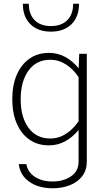

<svg xmlns="http://www.w3.org/2000/svg" viewBox="-20 -781 575 1038"><path d="M46.4 -244.6Q46.4 -320.3 70.6 -376.5Q94.7 -432.6 139.4 -463.9Q184.1 -495.1 244.6 -495.1Q292.5 -495.1 332.8 -473.1Q373 -451.2 405.3 -411.6L408.2 -490.2H449.2V92.8Q449.2 139.2 424.6 171.4Q399.9 203.6 358.2 220.2Q316.4 236.8 265.1 236.8Q188 236.8 138.2 201.4Q88.4 166 81.5 106.4H122.6Q129.4 148.9 168 174.6Q206.5 200.2 264.2 200.2Q322.3 200.2 363.5 172.6Q404.8 145 404.8 92.8V-78.1Q372.6 -39.1 332.3 -17.1Q292 4.9 244.6 4.9Q183.6 4.9 139.2 -26.1Q94.7 -57.1 70.6 -113.3Q46.4 -169.4 46.4 -244.6ZM91.8 -244.1Q91.8 -147.5 134.3 -89.8Q176.8 -32.2 251.5 -32.2Q297.9 -32.2 337.2 -57.9Q376.5 -83.5 404.8 -125.5V-364.3Q376.5 -406.7 336.9 -432.4Q297.4 -458 251.5 -458Q176.8 -458 134.3 -399.7Q91.8 -341.3 91.8 -244.1ZM407.2 -760.7Q407.2 -689.9 366.2 -649.9Q325.2 -609.9 255.4 -609.9Q185.5 -609.9 144.5 -649.9Q103.5 -689.9 103.5 -760.7H135.7Q135.7 -704.1 167.2 -672.1Q198.7 -640.1 255.4 -640.1Q312 -640.1 343.8 -672.1Q375.5 -704.1 375.5 -760.7Z"/></svg>

Font: Estedad-FD ExtraLight
Style: Regular
Weight: 200
Designer: Amin Abedi
Version: Version 7.3